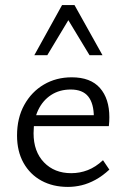

<svg xmlns="http://www.w3.org/2000/svg" viewBox="-20 -726 496 755"><path d="M247 9Q188 9 143 -15.5Q98 -40 72.5 -85.5Q47 -131 47 -193Q47 -262 75.5 -313.5Q104 -365 152.5 -393.5Q201 -422 262 -422Q336 -422 373 -380Q410 -338 410 -265Q410 -257 409.5 -247.5Q409 -238 408 -230H349V-265Q349 -319 327 -346.5Q305 -374 258 -374Q214 -374 181 -352.5Q148 -331 130 -293Q112 -255 112 -202Q112 -130 153 -87.5Q194 -45 260 -45Q294 -45 325 -57Q356 -69 385 -96L410 -59Q383 -34 355.5 -19Q328 -4 301 2.5Q274 9 247 9ZM85 -230 94 -273H399V-230ZM332 -509 237 -666 224 -706H273L383 -509ZM115 -509 224 -706H273L261 -667L166 -509Z"/></svg>

Font: Ysabeau Office
Style: Regular
Weight: 400
Designer: Christian Thalmann (Catharsis Fonts)
Version: Version 2.001;gftools[0.9.30]; featfreeze: tnum,lnum,ss02